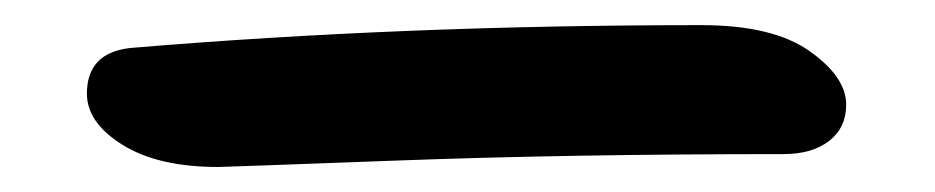

<svg xmlns="http://www.w3.org/2000/svg" viewBox="-20 88 740 152"><path d="M152.8 220.2Q105 220.2 76.9 202.6Q48.8 185.1 48.8 162.1Q48.8 129.9 83 126Q298.3 107.9 535.2 107.9Q591.8 107.9 620.8 128.4Q649.9 148.9 649.9 170.9Q649.9 189 636.5 199.5Q623 210 600.1 210Q431.6 210 294.2 215.1Q156.7 220.2 152.8 220.2Z"/></svg>

Font: Shantell Sans Bouncy
Style: Regular
Weight: 500
Designer: Stephen Nixon, Anya Danilova, Shantell Martin
Foundry: Arrow Type
Version: Version 1.006;[9816181b4]